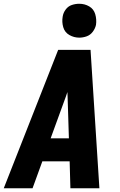

<svg xmlns="http://www.w3.org/2000/svg" viewBox="-42 -1000 638 1020"><path d="M-22 0H131L183 -143H328L332 0H486L439 -735H267ZM227 -265 309 -490Q313 -501 316 -511Q317 -501 317 -490L324 -265ZM379 -800Q399 -800 418.5 -807Q438 -814 451 -831.5Q464 -849 468 -868Q472 -897 464 -924.5Q456 -952 432 -966Q408 -980 379 -980Q359 -980 339.5 -973.5Q320 -967 307 -949.5Q294 -932 291 -912Q286 -883 294 -855.5Q302 -828 326.5 -814Q351 -800 379 -800Z"/></svg>

Font: Iosevka Sparkle Heavy Oblique
Style: Regular
Weight: 900
Italic angle: -9°
Designer: Belleve Invis
Foundry: Belleve Invis
Version: Version 4.5.0; ttfautohint (v1.8.3)